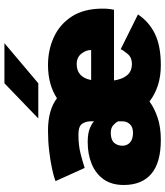

<svg xmlns="http://www.w3.org/2000/svg" viewBox="42 -796 765 890"><g transform="rotate(-90 425.0 -351.5)"><path d="M221 11Q115.5 11 63.8 -33Q12 -77 12 -161Q12 -217 38.2 -254Q64.5 -291 109.5 -309.5Q154.5 -328 211 -328Q252.5 -328 276.8 -317.2Q301 -306.5 307 -298V-316Q307 -337 295.5 -354Q284 -371 245 -371Q196.5 -371 157.2 -361Q118 -351 91 -342L30 -477Q49.5 -485 86.2 -493Q123 -501 169.2 -506.5Q215.5 -512 264 -512Q359.5 -512 414 -470.5Q478 -512 568 -512Q638.5 -512 698 -484.5Q757.5 -457 793.5 -401Q829.5 -345 829.5 -258.5Q829.5 -229 824 -206H496.5Q502.5 -167 521 -145Q539.5 -123 573.5 -123Q602.5 -123 619 -142.2Q635.5 -161.5 641.5 -175L802.5 -95Q769.5 -44.5 713.5 -16.8Q657.5 11 566.5 11Q468 11 399 -41.5Q368.5 -19 324.5 -4Q280.5 11 221 11ZM498.5 -312H637.5V-314Q637.5 -336 620.5 -357.5Q603.5 -379 572.5 -379Q511.5 -379 498.5 -312ZM254 -118Q280.5 -118 293.8 -132.5Q307 -147 307 -165V-187Q302 -198 289.2 -209.5Q276.5 -221 254 -221Q222 -221 208 -205.8Q194 -190.5 194 -167Q194 -145.5 209 -131.8Q224 -118 254 -118ZM483.5 -557H320.5L483.5 -714H669.5Z"/></g></svg>

Font: Trispace ExtraBold
Style: Regular
Weight: 800
Designer: Tyler Finck
Foundry: Etcetera Type Company
Version: Version 1.210; ttfautohint (v1.8.3)